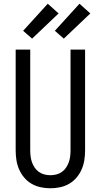

<svg xmlns="http://www.w3.org/2000/svg" viewBox="-20 -1001 540 1029"><path d="M250 8Q224 8 198 2.5Q172 -3 149.5 -16Q127 -29 110 -49Q93 -69 82.5 -93Q72 -117 68 -143Q64 -169 64 -195V-735H142V-195Q142 -179 144 -162.5Q146 -146 151.5 -131Q157 -116 166 -102.5Q175 -89 188.5 -79.5Q202 -70 218 -66Q234 -62 250 -62Q266 -62 282 -66Q298 -70 311.5 -79.5Q325 -89 334 -102.5Q343 -116 348.5 -131Q354 -146 356 -162.5Q358 -179 358 -195V-735H436V-195Q436 -169 432 -143Q428 -117 417.5 -93Q407 -69 390 -49Q373 -29 350.5 -16Q328 -3 302 2.5Q276 8 250 8ZM322 -794 274 -836 406 -981 464 -929ZM152 -794 104 -836 236 -981 294 -929Z"/></svg>

Font: Iosevka NFM
Style: Regular
Weight: 400
Monospace: yes
Designer: Belleve Invis
Foundry: Belleve Invis
Version: Version 29.0.4; ttfautohint (v1.8.4);Nerd Fonts 3.3.0